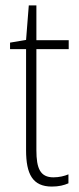

<svg xmlns="http://www.w3.org/2000/svg" viewBox="-20 -770 292 707"><path d="M177 -117C128 -117 114 -150 114 -217V-589H233V-622H114V-750H86L76 -623L17 -613V-589H76V-217C76 -129 100 -83 171 -83C197 -83 216 -88 232 -95V-128C218 -122 198 -117 177 -117Z"/></svg>

Font: Noto Sans Kannada UI Condensed ExtraLight
Style: Regular
Weight: 200
Width: 3
Designer: Jelle Bosma - Monotype Design Team
Foundry: Monotype Imaging Inc.
Version: Version 2.005